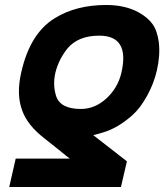

<svg xmlns="http://www.w3.org/2000/svg" viewBox="-20 -567 662 770"><path d="M304 -130Q361 -130 407 -172.5Q453 -215 467 -276Q501 -424 378 -424Q293 -424 250 -372Q215 -328 202 -275Q191 -226 205 -182Q222 -130 304 -130ZM609 -284Q597 -232 570 -183Q543 -134 512 -106Q454 -54 394 -36Q360 -26 354 -25L489 80L465 183H17L43 69H260Q254 65 216 34Q178 3 157 -13Q90 -65 69 -124Q45 -188 65 -276Q100 -432 198 -493Q284 -547 406 -547Q481 -547 535 -518Q573 -497 592 -470Q611 -443 617 -397Q623 -345 609 -284Z"/></svg>

Font: Miedinger
Style: Bold-Italic
Weight: 700
Italic angle: -13°
Version: Version 001.000